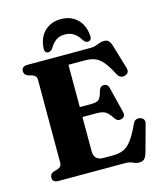

<svg xmlns="http://www.w3.org/2000/svg" viewBox="-133 -1003 942 1118"><g transform="rotate(-15 338.5 -444.5)"><path d="M48.5 -671Q48.5 -700 85.5 -700H463.5Q484 -700 497.2 -704.8Q510.5 -709.5 522.5 -714.2Q534.5 -719 550 -719Q569 -719 578.8 -708.2Q588.5 -697.5 595.5 -673.5L637 -533.5Q646 -502.5 618.5 -493Q587.5 -482.5 571 -513.5Q544 -566 521.2 -592.8Q498.5 -619.5 473.2 -629Q448 -638.5 414 -638.5H315V-383.5H387Q418 -383.5 430.8 -395.5Q443.5 -407.5 452 -442.5Q459.5 -470.5 483 -471Q506 -471.5 512.5 -445.5L550.5 -292.5Q558 -262 534 -254Q508 -245.5 493.5 -267.5Q471 -302 453 -312.8Q435 -323.5 399 -323.5H315V-117Q315 -61.5 373 -61.5H428.5Q464.5 -61.5 491.2 -72.8Q518 -84 542.2 -115.8Q566.5 -147.5 594.5 -209Q606.5 -236 636 -230.5Q651 -227.5 657.8 -216.8Q664.5 -206 660 -189.5L615.5 -27.5Q608.5 -4.5 598.2 6.8Q588 18 567.5 18Q547 18 530.2 9Q513.5 0 483.5 0H85.5Q48.5 0 48.5 -29Q48.5 -52 72.5 -60.5L96 -67Q121 -75.5 121 -98V-602Q121 -624.5 96 -633L72.5 -639.5Q48.5 -648 48.5 -671ZM340.5 -814.5Q308.5 -814.5 287 -799.8Q265.5 -785 248.5 -756Q235.5 -739 222.5 -739Q197 -739 200 -771Q205 -835.5 243.5 -871.2Q282 -907 340.5 -907Q398.5 -907 437.2 -871.2Q476 -835.5 481 -771Q484 -739 458 -739Q445 -739 432.5 -756Q399 -814.5 340.5 -814.5Z"/></g></svg>

Font: Fraunces 9pt
Style: Bold
Weight: 700
Version: Version 1.000;[b76b70a41]